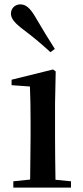

<svg xmlns="http://www.w3.org/2000/svg" viewBox="-20 -859 382 879"><path d="M231 -635C203 -679 175 -724 139 -786C116 -824 97 -839 73 -839C51 -839 30 -823 30 -796C30 -774 49 -752 85 -725C137 -686 174 -654 211 -620ZM117 0H305V-29L234 -36C233 -93 232 -177 232 -232V-385L235 -532L223 -541L33 -494V-469L117 -463C119 -414 120 -367 120 -300V-232L118 -37L41 -29V0Z"/></svg>

Font: Noto Serif CJK HK SemiBold
Style: Regular
Weight: 600
Designer: Ryoko NISHIZUKA 西塚涼子 (kana & ideographs); Frank Grießhammer (Latin, Greek & Cyrillic); Wenlong ZHANG 张文龙 (bopomofo); San
Foundry: Adobe
Version: Version 2.001;hotconv 1.1.0;makeotfexe 2.6.0